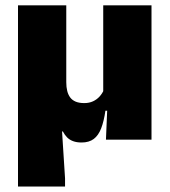

<svg xmlns="http://www.w3.org/2000/svg" viewBox="-20 -512 622 704"><path d="M358.5 -492.5H535.5V0H368.5L374 -131L358.5 -144.5ZM223 -492.5V-210.5Q223 -192.5 226.5 -178.5Q230 -164.5 237.5 -154.5Q245 -144.5 257.8 -139.2Q270.5 -134 289 -134Q307 -134 321 -140.5Q335 -147 345 -158Q355 -169 360.5 -182L393.5 -106H366.5Q361 -67.5 351 -41.5Q341 -15.5 323.8 -2.5Q306.5 10.5 279 10.5Q261 10.5 247.8 5.5Q234.5 0.5 225.8 -8.5Q217 -17.5 210.5 -30H207.5L218.5 142V172H46V-492.5Z"/></svg>

Font: Anek Kannada ExtraBold
Style: Regular
Weight: 800
Version: Version 1.003